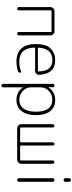

<svg xmlns="http://www.w3.org/2000/svg" viewBox="814 -1604 1010 2677"><g transform="rotate(90 1318.5 -265.0)"><path d="M78 -23V-463Q78 -486 94.5 -503Q111 -520 134 -520H416Q439 -520 456 -503Q473 -486 473 -463V-23Q473 -13 466 -6.5Q459 0 449 0Q439 0 432.5 -6.5Q426 -13 426 -23V-471Q426 -479 417 -479H133Q124 -479 124 -471V-23Q124 -13 117.5 -6.5Q111 0 101 0Q91 0 84.5 -6.5Q78 -13 78 -23Z M819 -491Q657 -491 644 -299Q644 -289 653 -289H967Q976 -289 976 -299Q969 -491 819 -491ZM838 10Q718 10 656 -58Q594 -126 594 -260Q594 -405 657 -467.5Q720 -530 819 -530Q1010 -530 1023 -306Q1024 -283 1007.5 -266.5Q991 -250 967 -250H651Q643 -250 643 -241Q649 -29 841 -29Q908 -29 973 -53Q980 -56 986.5 -51.5Q993 -47 993 -39Q993 -18 972 -11Q903 10 838 10Z M1197 -327V-193Q1197 -126 1248.5 -78Q1300 -30 1367 -30Q1449 -30 1493 -89Q1537 -148 1537 -260Q1537 -490 1367 -490Q1299 -490 1248 -441Q1197 -392 1197 -327ZM1149 196V-497Q1149 -507 1155.5 -513.5Q1162 -520 1172 -520Q1182 -520 1188.5 -513.5Q1195 -507 1195 -497V-437Q1195 -436 1196 -436Q1198 -436 1198 -437Q1259 -530 1375 -530Q1475 -530 1530 -460Q1585 -390 1585 -260Q1585 -133 1528.5 -61.5Q1472 10 1375 10Q1259 10 1200 -79Q1200 -81 1198 -81Q1197 -81 1197 -80V196Q1197 206 1190 213Q1183 220 1173 220Q1163 220 1156 213Q1149 206 1149 196Z M1768 0Q1745 0 1728 -17Q1711 -34 1711 -57V-497Q1711 -507 1717.5 -513.5Q1724 -520 1734 -520Q1744 -520 1750.5 -513.5Q1757 -507 1757 -497V-49Q1757 -41 1766 -41H1956Q1964 -41 1964 -49V-498Q1964 -507 1971 -513.5Q1978 -520 1987 -520Q1996 -520 2002.5 -513.5Q2009 -507 2009 -498V-49Q2009 -41 2018 -41H2208Q2217 -41 2217 -49V-497Q2217 -507 2223.5 -513.5Q2230 -520 2240 -520Q2250 -520 2256.5 -513.5Q2263 -507 2263 -497V-57Q2263 -34 2246 -17Q2229 0 2206 0Z M2464 -25V-495Q2464 -506 2471.5 -513Q2479 -520 2489 -520Q2499 -520 2506.5 -513Q2514 -506 2514 -495V-25Q2514 -14 2506.5 -7Q2499 0 2489 0Q2479 0 2471.5 -7Q2464 -14 2464 -25ZM2464 -672V-725Q2464 -736 2471.5 -743Q2479 -750 2489 -750Q2499 -750 2506.5 -743Q2514 -736 2514 -725V-672Q2514 -662 2506.5 -654.5Q2499 -647 2489 -647Q2479 -647 2471.5 -654.5Q2464 -662 2464 -672Z"/></g></svg>

Font: Rounded Mplus 1c Light
Style: Regular
Weight: 300
Version: Version 1.059.20150529